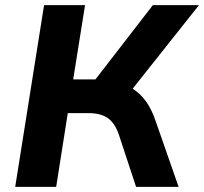

<svg xmlns="http://www.w3.org/2000/svg" viewBox="-20 -725 792 745"><path d="M39 0 151 -705H310L264 -417H363L335 -397L573 -705H752L483 -366L416 -410Q459 -403 491.5 -383Q524 -363 546.5 -331.5Q569 -300 584 -255L673 0H508L442 -200Q427 -246 399.5 -266Q372 -286 324 -286H243L198 0Z"/></svg>

Font: Nunito Sans 10pt ExtraBold
Style: Italic
Weight: 800
Italic angle: -9°
Designer: Vernon Adams
Foundry: Vernon Adams
Version: Version 3.101;gftools[0.9.27]